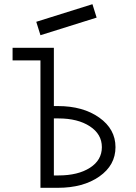

<svg xmlns="http://www.w3.org/2000/svg" viewBox="-20 -896 649 916"><path d="M256 0H173V-608H40V-668H237V-390H256Q376 -390 453.5 -335Q531 -280 531 -194Q531 -108 454 -54Q377 0 256 0ZM259 -331H237V-59H259Q352 -59 409 -95.5Q466 -132 466 -194Q466 -256 408.5 -293.5Q351 -331 259 -331ZM173 -728 153 -792 421 -876 441 -812Z"/></svg>

Font: Zaghawa Beria
Style: Regular
Weight: 400
Designer: Anonymous
Foundry: Designed by a volunteer who chooses to remain anonymous, in cooperation with SIL International and the Mission Protestan
Version: Version 1.001